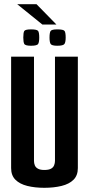

<svg xmlns="http://www.w3.org/2000/svg" viewBox="-20 -890 424 915"><path d="M191 5Q146 5 110 -4Q74 -13 53.5 -33.5Q33 -54 33 -89V-620H142V-123Q142 -112 146 -102Q150 -92 161 -86Q172 -80 191 -80Q212 -80 223 -86Q234 -92 238 -102.5Q242 -113 242 -123V-620H351V-89Q351 -54 330.5 -33.5Q310 -13 273.5 -4Q237 5 191 5ZM253 -672Q226 -672 221 -681Q216 -690 216 -711Q216 -734 221 -742Q226 -750 253 -750Q283 -750 288 -742Q293 -734 293 -711Q293 -690 287.5 -681Q282 -672 253 -672ZM128 -672Q100 -672 95.5 -681Q91 -690 91 -711Q91 -734 95.5 -742Q100 -750 128 -750Q157 -750 162 -742Q167 -734 167 -711Q167 -690 162 -681Q157 -672 128 -672ZM182 -773 62 -870H154L249 -773Z"/></svg>

Font: Smooch Sans Thin
Style: Bold
Weight: 700
Version: Version 1.010